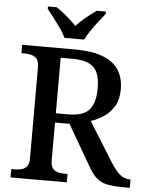

<svg xmlns="http://www.w3.org/2000/svg" viewBox="-61 -980 799 1030"><g transform="rotate(5 338.5 -465.5)"><path d="M35 0V-45H52Q73 -45 90.5 -49.5Q108 -54 119 -68Q130 -82 130 -110V-603Q130 -632 118.5 -646Q107 -660 89.5 -664.5Q72 -669 52 -669H35V-714H319Q410 -714 468.5 -692Q527 -670 555 -627.5Q583 -585 583 -522Q583 -468 561.5 -431.5Q540 -395 506.5 -373Q473 -351 437 -339L570 -126Q596 -85 619.5 -65Q643 -45 673 -45H677V0H657Q596 0 559.5 -6.5Q523 -13 500 -32.5Q477 -52 455 -90L325 -314H247V-110Q247 -82 257.5 -68Q268 -54 285.5 -49.5Q303 -45 323 -45H338V0ZM313 -364Q396 -364 427.5 -402Q459 -440 459 -517Q459 -570 444.5 -602Q430 -634 397 -648.5Q364 -663 311 -663H247V-364ZM258 -771Q248 -794 229 -820.5Q210 -847 190.5 -873Q171 -899 155 -918V-931H202Q220 -920 239 -904.5Q258 -889 276.5 -872.5Q295 -856 310 -840Q325 -856 343.5 -872.5Q362 -889 382 -904.5Q402 -920 419 -931H467V-918Q452 -899 431.5 -873Q411 -847 393 -820.5Q375 -794 364 -771Z"/></g></svg>

Font: Noto Serif Khmer Medium
Style: Regular
Weight: 500
Version: Version 2.003